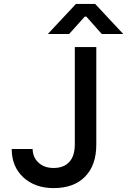

<svg xmlns="http://www.w3.org/2000/svg" viewBox="-20 -946 651 983"><path d="M40 -183H147Q148 -140 177.5 -113Q207 -86 254 -86Q307 -86 335 -117Q363 -148 363 -207V-705H473V-206Q473 -100 415.5 -41.5Q358 17 255 17Q159 17 99.5 -38Q40 -93 40 -183ZM369 -926H467L611 -772H501L422 -861H414L334 -772H225Z"/></svg>

Font: Manrope Medium
Style: Medium
Weight: 500
Designer: Mikhail Sharanda
Foundry: Mikhail Sharanda
Version: Version 4.000;hotconv 1.0.109;makeotfexe 2.5.65596